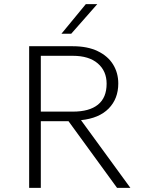

<svg xmlns="http://www.w3.org/2000/svg" viewBox="-20 -902 696 922"><path d="M120 0ZM309 -320H176V0H120V-680H330Q400 -680 449 -656.5Q498 -633 523 -592.5Q548 -552 548 -501Q548 -428 502 -381Q456 -334 369 -325L606 0H542ZM176 -366H330Q409 -366 450.5 -399.5Q492 -433 492 -500Q492 -561 449.5 -597.5Q407 -634 330 -634H176ZM392 -882H447L322 -740H275Z"/></svg>

Font: Martel Sans ExtraLight
Style: Regular
Weight: 275
Designer: Dan Reynolds and Mathieu Réguer
Foundry: Dan Reynolds and Mathieu Réguer
Version: Version 1.002; ttfautohint (v1.1) -l 5 -r 5 -G 72 -x 0 -D la